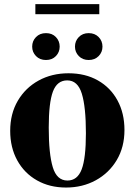

<svg xmlns="http://www.w3.org/2000/svg" viewBox="-20 -870 634 904"><path d="M291 13Q213.5 13 154 -20.8Q94.5 -54.5 61.2 -115Q28 -175.5 28 -254Q28 -334.5 63.8 -395.5Q99.5 -456.5 161.8 -490.8Q224 -525 302.5 -525Q382 -525 441.2 -491.2Q500.5 -457.5 533.2 -397.2Q566 -337 566 -258Q566 -177.5 529.8 -116.5Q493.5 -55.5 431 -21.2Q368.5 13 291 13ZM297.5 -20Q344.5 -20 364.5 -72.5Q384.5 -125 384.5 -242.5Q384.5 -366.5 365.2 -429Q346 -491.5 296.5 -491.5Q249 -491.5 229.2 -439Q209.5 -386.5 209.5 -269.5Q209.5 -145.5 228.5 -82.8Q247.5 -20 297.5 -20ZM196.5 -587.5Q167.5 -587.5 149.5 -606Q131.5 -624.5 131.5 -650.5Q131.5 -677 149.5 -695.5Q167.5 -714 196.5 -714Q225.5 -714 243.2 -695.5Q261 -677 261 -650.5Q261 -624.5 243.2 -606Q225.5 -587.5 196.5 -587.5ZM397.5 -587.5Q369 -587.5 351 -606Q333 -624.5 333 -650.5Q333 -677 351 -695.5Q369 -714 397.5 -714Q426.5 -714 444.5 -695.5Q462.5 -677 462.5 -650.5Q462.5 -624.5 444.5 -606Q426.5 -587.5 397.5 -587.5ZM146.5 -803V-850.5H447.5V-803Z"/></svg>

Font: Newsreader 72pt
Style: Bold
Weight: 700
Designer: Hugues Gentile
Foundry: Production Type
Version: Version 1.003; ttfautohint (v1.8.3)